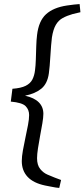

<svg xmlns="http://www.w3.org/2000/svg" viewBox="-20 -725 415 943"><path d="M271 198Q266 198 253.5 196Q241 194 226.5 191Q212 188 201 186Q144 174 115.5 143.5Q87 113 87 66Q87 44 92.5 13.5Q98 -17 105 -49.5Q112 -82 117.5 -111Q123 -140 123 -160Q123 -186 106 -203.5Q89 -221 33 -226L41 -289Q83 -292 106 -303.5Q129 -315 139 -334.5Q149 -354 152 -380Q155 -402 156 -433.5Q157 -465 158 -497Q159 -529 162 -553Q170 -622 206 -655Q242 -688 309 -698Q327 -701 343 -702.5Q359 -704 371 -705L375 -665L337 -656Q309 -648 288 -636.5Q267 -625 254 -602.5Q241 -580 235 -541Q233 -526 231 -501.5Q229 -477 227.5 -451Q226 -425 224 -401.5Q222 -378 220 -365Q213 -314 183 -289.5Q153 -265 103 -255Q148 -245 170.5 -222.5Q193 -200 193 -166Q193 -148 188 -119Q183 -90 177 -58Q171 -26 166.5 3.5Q162 33 162 52Q162 86 177.5 105Q193 124 213 132.5Q233 141 248 147L280 159Z"/></svg>

Font: Rasa
Style: Italic
Weight: 400
Italic angle: -7.10001°
Designer: Anna Giedrys (Yrsa+Rasa design), David Brezina (Yrsa art-direction, Rasa art-direction, design)
Foundry: Rosetta Type Foundry
Version: Version 2.004